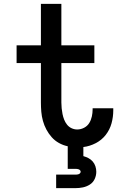

<svg xmlns="http://www.w3.org/2000/svg" viewBox="-20 -755 640 995"><path d="M271 220V150H371Q375 150 379.5 149.5Q384 149 388 147.5Q392 146 395 142.5Q398 139 398 135Q398 131 395 127.5Q392 124 388 122.5Q384 121 379.5 120.5Q375 120 371 120H331V3Q307 -2 285.5 -14Q264 -26 248 -44Q232 -62 220.5 -83.5Q209 -105 202.5 -128.5Q196 -152 194 -176Q192 -200 192 -224V-428H66V-520H192V-735H298V-520H469V-428H298V-224Q298 -209 299.5 -194Q301 -179 304 -164Q307 -149 312.5 -135Q318 -121 327.5 -109Q337 -97 351 -90.5Q365 -84 380 -84Q399 -84 416 -93Q433 -102 442.5 -117.5Q452 -133 456 -151.5Q460 -170 460 -188Q460 -190 460 -191Q460 -192 460 -194H567Q567 -191 567 -188.5Q567 -186 567 -183Q567 -149 558 -116Q549 -83 528 -56Q507 -29 476 -13Q445 3 412 7V54Q426 58 438.5 64.5Q451 71 460.5 82Q470 93 474.5 107Q479 121 479 135Q479 155 470.5 173Q462 191 445.5 201.5Q429 212 410 216Q391 220 371 220Z"/></svg>

Font: Zed Mono Semibold Extended
Style: Regular
Weight: 600
Width: 7
Monospace: yes
Designer: Belleve Invis
Foundry: Belleve Invis
Version: Version 1.0.0; ttfautohint (v1.8.4)